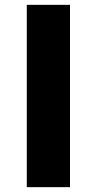

<svg xmlns="http://www.w3.org/2000/svg" viewBox="-20 -772 391 794"><path d="M90.8 2V-752H269.5V2Z"/></svg>

Font: Gen Shin Gothic Heavy
Style: Bold
Weight: 900
Designer: [Source Han Sans]
Ryoko NISHIZUKA  (kana & ideographs); Paul D. Hunt (Latin, Greek & Cyrillic); Wenlong ZHANG  (bopomofo
Version: Version 1.002.20150607